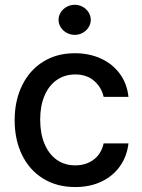

<svg xmlns="http://www.w3.org/2000/svg" viewBox="-20 -755 581 786"><path d="M40 -262.7Q40 -343.3 70.6 -405.5Q101.1 -467.8 156.7 -502.4Q212.4 -537.1 286.1 -537.1Q346.2 -537.1 394 -514.9Q441.9 -492.7 471.2 -452.1Q500.5 -411.6 505.9 -358.4H404.3Q395.5 -397.9 365.2 -424.1Q335 -450.2 288.1 -450.2Q245.1 -450.2 212.6 -427.7Q180.2 -405.3 162.4 -363.5Q144.5 -321.8 144.5 -265.6Q144.5 -208 162.4 -165.8Q180.2 -123.5 212.4 -100.8Q244.6 -78.1 288.1 -78.1Q332.5 -78.1 363.8 -101.8Q395 -125.5 404.3 -168H505.9Q500 -116.2 471.9 -75.7Q443.8 -35.2 396.5 -12.2Q349.1 10.7 288.1 10.7Q212.4 10.7 156.2 -24.2Q100.1 -59.1 70.1 -121.1Q40 -183.1 40 -262.7ZM219.7 -673.8Q219.7 -690.4 228.8 -704.6Q237.8 -718.8 253.2 -727.1Q268.6 -735.4 286.1 -735.4Q303.7 -735.4 318.6 -727.1Q333.5 -718.8 342.5 -704.6Q351.6 -690.4 351.6 -673.8Q351.6 -657.2 342.5 -643.1Q333.5 -628.9 318.6 -620.6Q303.7 -612.3 286.1 -612.3Q268.6 -612.3 253.2 -620.6Q237.8 -628.9 228.8 -643.1Q219.7 -657.2 219.7 -673.8Z"/></svg>

Font: Pretendard Std Medium
Style: Regular
Weight: 500
Designer: Base glyphs from Inter by Rasmus Andersson; Hangeul glyphs from Noto Sans CJK(Source Han Sans) by Jang Soo-young and Kan
Foundry: Kil Hyung-jin
Version: Version 1.309